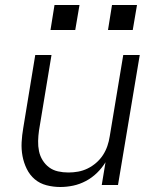

<svg xmlns="http://www.w3.org/2000/svg" viewBox="-20 -740 640 768"><path d="M221 8Q193 8 166 1Q139 -6 119 -23Q99 -40 87 -64.5Q75 -89 70 -116Q65 -143 66.5 -171Q68 -199 73 -228L121 -520H186L136 -218Q133 -197 132.5 -176Q132 -155 136 -135.5Q140 -116 150.5 -99Q161 -82 176.5 -70.5Q192 -59 212 -54.5Q232 -50 254 -50Q273 -50 292.5 -53.5Q312 -57 330.5 -66Q349 -75 365 -89Q381 -103 392 -120Q403 -137 409.5 -156Q416 -175 419 -195L473 -520H539L452 0H387L402 -91Q388 -68 368 -48.5Q348 -29 323.5 -16Q299 -3 273 2.5Q247 8 221 8ZM511 -620H412L428 -720H528ZM281 -620H182L198 -720H298Z"/></svg>

Font: Iosevka SS04 Light Extended
Style: Italic
Weight: 300
Width: 7
Italic angle: -9°
Monospace: yes
Designer: Belleve Invis
Foundry: Belleve Invis
Version: Version 19.0.0; ttfautohint (v1.8.4)